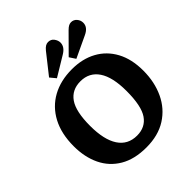

<svg xmlns="http://www.w3.org/2000/svg" viewBox="-258 -1118 1293 1293"><g transform="rotate(-45 388.5 -471.5)"><path d="M384 14Q271 14 195 -31Q119 -76 81 -155.5Q43 -235 43 -338Q43 -457 87.5 -541Q132 -625 212.5 -669.5Q293 -714 401 -714Q501 -714 576 -673Q651 -632 693 -554.5Q735 -477 735 -367Q735 -259 694.5 -172.5Q654 -86 575.5 -36Q497 14 384 14ZM396 -87Q475 -87 516.5 -147Q558 -207 558 -350Q558 -482 513 -549Q468 -616 384 -616Q303 -616 260.5 -555Q218 -494 218 -357Q218 -225 263.5 -156Q309 -87 396 -87ZM287 -742 253 -783 366 -926Q380 -943 392 -950Q404 -957 417 -957Q444 -957 459 -936.5Q474 -916 474 -895Q474 -854 426 -826ZM472 -742 443 -786 571 -915Q586 -930 597.5 -936Q609 -942 621 -942Q645 -942 661 -923.5Q677 -905 677 -881Q677 -838 625 -814Z"/></g></svg>

Font: Literata
Style: Bold
Weight: 700
Designer: Latin by Veronika Burian and Jose Scaglione. Greek by Irene Vlachou. Cyrillic by Vera Evstafieva.
Foundry: TypeTogether
Version: Version 3.103; ttfautohint (v1.8.4.7-5d5b);gftools[0.9.29]